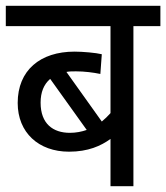

<svg xmlns="http://www.w3.org/2000/svg" viewBox="-20 -642 573 662"><path d="M533 -552V-622H0V-552H361V-252C352 -242 342 -232 331 -223L209 -394C219 -396 230 -396 242 -396C271 -396 302 -392 326 -387L331 -455C311 -460 265 -464 237 -464C119 -464 41 -400 41 -287C41 -185 113 -119 218 -119C284 -119 328 -139 361 -163V0H440V-552ZM120 -288C120 -324 131 -351 153 -370L279 -194C262 -188 242 -184 221 -184C163 -184 120 -215 120 -288Z"/></svg>

Font: Noto Sans Devanagari UI SemiCondensed
Style: Regular
Weight: 400
Width: 4
Designer: Jelle Bosma - Monotype Design Team
Foundry: Monotype Imaging Inc.
Version: Version 2.004